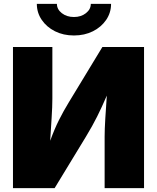

<svg xmlns="http://www.w3.org/2000/svg" viewBox="-20 -970 810 990"><path d="M722.7 0H519.5V-265.6Q519.5 -301.8 522.9 -358.2Q526.4 -414.6 530.8 -477.1Q504.4 -416 480.7 -368.7Q457 -321.3 423.3 -265.6L261.7 0H46.9V-727.5H250V-460.9Q250 -420.9 246.1 -360.4Q242.2 -299.8 238.8 -244.1Q261.2 -305.7 284.2 -351.3Q307.1 -397 334.5 -441.9L507.8 -727.5H722.7ZM361.3 -787.1Q306.6 -787.1 263.4 -808.8Q220.2 -830.6 195.1 -867.7Q169.9 -904.8 169.9 -950.2H273.4Q273.4 -921.9 298.8 -902.1Q324.2 -882.3 361.3 -882.3Q397.9 -882.3 423.1 -902.1Q448.2 -921.9 448.2 -950.2H552.7Q552.7 -904.8 527.6 -867.7Q502.4 -830.6 459.2 -808.8Q416 -787.1 361.3 -787.1Z"/></svg>

Font: Inter Black
Style: Regular
Weight: 900
Designer: Rasmus Andersson
Foundry: rsms
Version: Version 4.000;git-a52131595